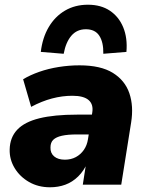

<svg xmlns="http://www.w3.org/2000/svg" viewBox="-20 -783 625 814"><path d="M192 11Q142 11 103 -11.5Q64 -34 42 -70.5Q20 -107 21 -149Q22 -200 53 -233Q84 -266 147 -281.5Q210 -297 306 -297H383L369 -213H306Q267 -213 242.5 -207.5Q218 -202 206 -190.5Q194 -179 194 -158Q193 -134 209.5 -120Q226 -106 255 -106Q281 -106 301.5 -117Q322 -128 335.5 -147.5Q349 -167 353 -193L371 -305Q377 -340 356 -358.5Q335 -377 287 -377Q244 -377 200.5 -365.5Q157 -354 112 -330L78 -447Q108 -465 146.5 -478.5Q185 -492 229 -499Q273 -506 317 -506Q407 -506 458.5 -474Q510 -442 528.5 -387.5Q547 -333 536 -264L494 0H331L346 -96H352Q336 -59 311.5 -35Q287 -11 257 0Q227 11 192 11ZM250 -555 153 -563Q160 -623 186.5 -668Q213 -713 255.5 -738Q298 -763 353 -763Q408 -763 446 -737.5Q484 -712 502.5 -667Q521 -622 516 -563L418 -555Q419 -604 401 -631.5Q383 -659 344 -659Q306 -659 282.5 -631.5Q259 -604 250 -555Z"/></svg>

Font: Nunito Sans 11pt Black
Style: Italic
Weight: 900
Italic angle: -9°
Version: Version 3.101;gftools[0.9.27]